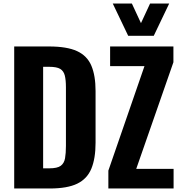

<svg xmlns="http://www.w3.org/2000/svg" viewBox="-20 -1075 1036 1095"><path d="M61 0V-810H259Q362 -810 419.5 -783.5Q477 -757 501 -700.5Q525 -644 525 -556V-261Q525 -171 501 -113Q477 -55 420.5 -27.5Q364 0 263 0ZM226 -115H261Q307 -115 326.5 -129.5Q346 -144 351 -172.5Q356 -201 356 -243V-577Q356 -619 349.5 -644.5Q343 -670 323.5 -682Q304 -694 260 -694H226ZM598 0V-102L804 -698H608V-810H969V-720L757 -112H970V0ZM711 -871 623 -1055H732L784 -943L836 -1055H945L857 -871Z"/></svg>

Font: Oswald SemiBold
Style: Regular
Weight: 600
Designer: Vernon Adams
Foundry: Vernon Adams
Version: Version 4.103;gftools[0.9.33.dev8+g029e19f]